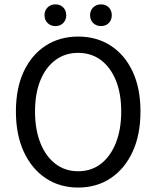

<svg xmlns="http://www.w3.org/2000/svg" viewBox="-20 -833 704 865"><path d="M332 12Q249.7 12 186.4 -29.9Q123.2 -71.8 87.4 -148.7Q51.7 -225.5 51.7 -330.8Q51.7 -436 87.4 -511.6Q123.2 -587.2 186.4 -627.7Q249.7 -668.3 332 -668.3Q414.9 -668.3 478.1 -627.7Q541.4 -587.2 577.1 -511.6Q612.9 -436 612.9 -330.8Q612.9 -225.5 577.1 -148.7Q541.4 -71.8 478.1 -29.9Q414.9 12 332 12ZM332 -61.5Q390.9 -61.5 434.2 -94.7Q477.5 -127.9 501.8 -188.6Q526.1 -249.3 526.1 -330.8Q526.1 -412.3 501.8 -471.4Q477.5 -530.4 434.2 -562.6Q390.9 -594.8 332 -594.8Q273.6 -594.8 230 -562.6Q186.4 -530.4 162.1 -471.4Q137.8 -412.3 137.8 -330.8Q137.8 -249.3 162.1 -188.6Q186.4 -127.9 230 -94.7Q273.6 -61.5 332 -61.5ZM229.5 -715.5Q208.7 -715.5 194.6 -729.1Q180.5 -742.8 180.5 -764.4Q180.5 -786 194.6 -799.7Q208.7 -813.3 229.5 -813.3Q251.2 -813.3 264.8 -799.7Q278.4 -786 278.4 -764.4Q278.4 -742.8 264.8 -729.1Q251.2 -715.5 229.5 -715.5ZM434.7 -715.5Q414 -715.5 399.9 -729.1Q385.8 -742.8 385.8 -764.4Q385.8 -786 399.9 -799.7Q414 -813.3 434.7 -813.3Q456.4 -813.3 470 -799.7Q483.6 -786 483.6 -764.4Q483.6 -742.8 470 -729.1Q456.4 -715.5 434.7 -715.5Z"/></svg>

Font: SourceSans3VF
Style: Regular
Weight: 200
Designer: Paul D. Hunt
Foundry: Adobe
Version: Version 3.052;hotconv 1.1.0;makeotfexe 2.6.0